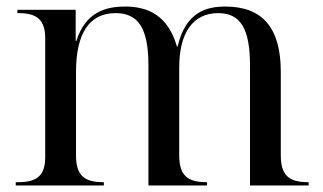

<svg xmlns="http://www.w3.org/2000/svg" viewBox="-20 -566 985 586"><path d="M28 0H297V-10H294C235 -10 212 -33 212 -92V-346C212 -465 253 -526 333 -526C403 -526 433 -478 433 -367V0H612V-10H609C550 -10 527 -33 527 -92V-360C527 -466 569 -526 646 -526C714 -526 743 -478 743 -367V0H922V-10H919C860 -10 837 -33 837 -92V-347C837 -480 782 -546 668 -546C612 -546 547 -531 522 -424H520C493 -518 433 -546 362 -546C302 -546 241 -529 213 -441H211V-536H33V-526H36C95 -526 118 -504 118 -448V-87C118 -32 95 -10 36 -10H28Z"/></svg>

Font: Noto Serif Display
Style: Regular
Weight: 400
Designer: Monotype Design Team
Foundry: Monotype Imaging Inc.
Version: Version 2.009